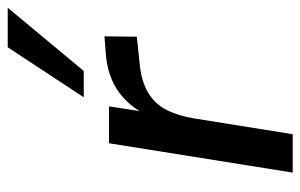

<svg xmlns="http://www.w3.org/2000/svg" viewBox="-164 -634 797 510"><g transform="rotate(-90 235.0 -378.5)"><path d="M32 0 110 -488H208L190 -371H179Q198 -425 242 -459Q286 -493 354 -497L394 -500L393 -414L326 -407Q277 -403 246 -385Q215 -367 199 -336Q183 -305 176 -262L134 0ZM232 -555 365 -757H470L302 -555Z"/></g></svg>

Font: Nunito Sans 12pt ExtraLight 12pt SemiBold
Style: Italic
Weight: 600
Italic angle: -9°
Version: Version 3.101;gftools[0.9.27]